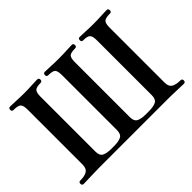

<svg xmlns="http://www.w3.org/2000/svg" viewBox="-133 -1016 1305 1305"><g transform="rotate(-45 520.0 -363.0)"><path d="M39 0Q23 0 23 -17Q23 -33 39 -33Q83 -33 104.5 -47.5Q126 -62 126 -99V-627Q126 -668 112 -680.5Q98 -693 56 -693Q41 -693 41 -709Q41 -726 56 -726Q83 -726 116 -724Q149 -722 191 -722Q233 -722 261 -724Q289 -726 316 -726Q332 -726 332 -709Q332 -693 316 -693Q276 -693 263 -680Q250 -667 250 -627V-99Q250 -60 273.5 -48Q297 -36 340 -36H366Q410 -36 433.5 -48Q457 -60 457 -99V-627Q457 -668 444.5 -680.5Q432 -693 390 -693Q375 -693 375 -709Q375 -726 390 -726Q417 -726 447.5 -724Q478 -722 521 -722Q563 -722 592.5 -724Q622 -726 649 -726Q664 -726 664 -709Q664 -693 649 -693Q606 -693 593.5 -680.5Q581 -668 581 -627V-99Q581 -60 604.5 -48Q628 -36 672 -36H701Q745 -36 768.5 -48Q792 -60 792 -99V-627Q792 -667 779 -680Q766 -693 725 -693Q710 -693 710 -709Q710 -726 725 -726Q752 -726 783 -724Q814 -722 856 -722Q899 -722 928 -724Q957 -726 984 -726Q999 -726 999 -709Q999 -693 984 -693Q941 -693 927.5 -680.5Q914 -668 914 -627V-98Q914 -61 936 -47Q958 -33 1001 -33Q1017 -33 1017 -17Q1017 0 1001 0Q974 0 933.5 -2Q893 -4 850 -4H189Q147 -4 106 -2Q65 0 39 0Z"/></g></svg>

Font: Zen Antique
Style: Regular
Weight: 400
Designer: Yoshimichi Ohira
Foundry: Positype
Version: Version 1.001